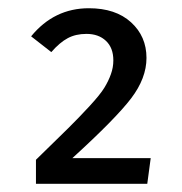

<svg xmlns="http://www.w3.org/2000/svg" viewBox="-20 -766 440 464"><path d="M194.8 -746.1Q259.3 -746.1 296.6 -712.2Q334 -678.2 334 -626Q334 -577.1 296.9 -528.3Q259.8 -479.5 154.8 -383.8H344.2L335.9 -321.8H66.9V-379.9Q118.2 -429.7 144.8 -456.1Q171.4 -482.4 196.8 -510Q222.2 -537.6 232.2 -554Q242.2 -570.3 248 -586.7Q253.9 -603 253.9 -620.1Q253.9 -650.4 236.1 -667.2Q218.3 -684.1 189 -684.1Q163.1 -684.1 143.8 -673.8Q124.5 -663.6 104 -640.1L55.2 -678.2Q110.8 -746.1 194.8 -746.1Z"/></svg>

Font: FiraGO
Style: Regular
Weight: 400
Designer: bBox Type
Foundry: bBox Type GmbH
Version: Version 1.001;PS 001.001;hotconv 1.0.88;makeotf.lib2.5.64775